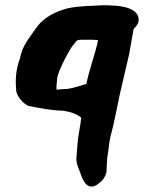

<svg xmlns="http://www.w3.org/2000/svg" viewBox="-20 -492 547 730"><path d="M56 -270C39 -226 38 -184 42 -144V-143C49 -120 67 -100 88 -89H91C135 -80 176 -72 221 -71C257 -65 273 -57 289 -45C287 -28 284 -7 280 13C275 40 273 79 271 103C268 123 277 147 285 164V165C289 174 307 246 356 205C369 196 381 181 385 161V158C386 135 387 111 390 92C393 78 394 59 397 43C399 30 402 17 405 8L413 -25L435 -131L471 -286L488 -382C496 -389 501 -397 505 -404L506 -407C517 -459 446 -468 423 -470C410 -471 398 -471 387 -472H367C326 -469 282 -470 241 -461H239C207 -452 174 -440 144 -415C131 -404 120 -390 110 -375C93 -349 64 -318 56 -270ZM198 -198C203 -218 207 -226 219 -252C233 -280 247 -308 261 -324V-325H262C274 -341 269 -341 309 -341C328 -341 342 -341 353 -339C342 -287 322 -235 309 -177V-173C284 -166 260 -157 236 -154C228 -154 221 -153 218 -153H214C207 -152 203 -151 195 -151C194 -160 196 -185 198 -198Z"/></svg>

Font: Vapor
Style: BlkObl
Weight: 900
Foundry: Cannot Into Space Fonts
Version: Version 0.179